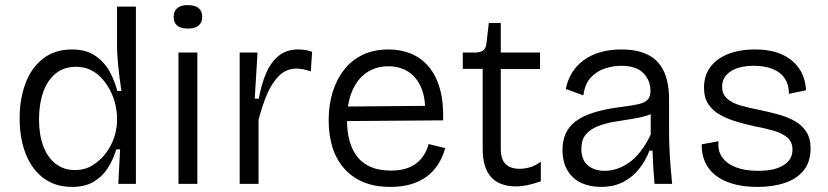

<svg xmlns="http://www.w3.org/2000/svg" viewBox="-20 -721 3246 753"><path d="M263 12Q196 12 150 -23Q104 -58 80.5 -118.5Q57 -179 57 -257Q57 -334 80.5 -395.5Q104 -457 150 -492Q196 -527 262 -527Q318 -527 353.5 -502.5Q389 -478 409.5 -441Q430 -404 440 -364H456Q452 -392 448 -424Q444 -456 441.5 -487.5Q439 -519 439 -544V-695H513V-255V0H444L451 -135H436Q424 -95 402.5 -61.5Q381 -28 347 -8Q313 12 263 12ZM274 -54Q312 -54 342.5 -72.5Q373 -91 395 -120Q417 -149 428 -183Q439 -217 439 -249V-259Q439 -280 433.5 -306.5Q428 -333 415.5 -359.5Q403 -386 383.5 -409Q364 -432 338 -445.5Q312 -459 278 -459Q230 -459 197.5 -432Q165 -405 149 -358.5Q133 -312 133 -253Q133 -193 149.5 -148.5Q166 -104 198 -79Q230 -54 274 -54Z M680 0V-515H754V0ZM717 -609Q689 -609 675 -620.5Q661 -632 661 -655Q661 -677 675 -689Q689 -701 716 -701Q744 -701 758.5 -689.5Q773 -678 773 -655Q773 -632 758.5 -620.5Q744 -609 717 -609Z M920 0V-289V-515H990L979 -334H995Q1005 -390 1023.5 -433.5Q1042 -477 1073 -502Q1104 -527 1148 -527Q1159 -527 1173 -525.5Q1187 -524 1204 -518L1199 -441Q1185 -446 1170.5 -449Q1156 -452 1143 -452Q1103 -452 1075 -424.5Q1047 -397 1027.5 -351.5Q1008 -306 994 -251V0Z M1511 12Q1451 12 1406 -6.5Q1361 -25 1330 -60Q1299 -95 1284 -143Q1269 -191 1269 -249Q1269 -309 1284.5 -359.5Q1300 -410 1330 -448Q1360 -486 1403.5 -506.5Q1447 -527 1504 -527Q1552 -527 1592 -510.5Q1632 -494 1661 -460Q1690 -426 1705 -373.5Q1720 -321 1718 -249L1314 -246V-303L1672 -306L1647 -263Q1651 -329 1633.5 -373Q1616 -417 1582.5 -439Q1549 -461 1503 -461Q1454 -461 1417.5 -436Q1381 -411 1361 -363.5Q1341 -316 1341 -250Q1341 -155 1383.5 -103.5Q1426 -52 1513 -52Q1546 -52 1571 -59.5Q1596 -67 1613.5 -81Q1631 -95 1643 -114Q1655 -133 1661 -156L1726 -140Q1716 -104 1697.5 -75.5Q1679 -47 1652 -27.5Q1625 -8 1590 2Q1555 12 1511 12Z M2005 10Q1938 10 1905.5 -27Q1873 -64 1873 -137V-451H1795V-515H1842Q1865 -515 1875.5 -523.5Q1886 -532 1888 -552L1897 -631H1944V-515H2098V-450H1944V-137Q1944 -96 1963 -77.5Q1982 -59 2017 -59Q2036 -59 2057 -64.5Q2078 -70 2101 -87V-10Q2073 0 2049 5Q2025 10 2005 10Z M2336 12Q2294 12 2260 -3.5Q2226 -19 2206 -52Q2186 -85 2186 -134Q2186 -169 2198.5 -197Q2211 -225 2238 -245.5Q2265 -266 2310 -280Q2355 -294 2420 -302Q2460 -307 2484 -312.5Q2508 -318 2519.5 -329.5Q2531 -341 2531 -365Q2531 -406 2503 -434.5Q2475 -463 2415 -463Q2386 -463 2354 -453Q2322 -443 2298 -418Q2274 -393 2268 -347L2199 -372Q2206 -407 2223 -435Q2240 -463 2268 -484Q2296 -505 2333.5 -516Q2371 -527 2417 -527Q2480 -527 2521.5 -506Q2563 -485 2583.5 -441.5Q2604 -398 2604 -330V-207Q2604 -177 2605.5 -140.5Q2607 -104 2610 -67.5Q2613 -31 2616 0H2547Q2544 -34 2542 -66Q2540 -98 2539 -130H2527Q2513 -93 2488 -60.5Q2463 -28 2425.5 -8Q2388 12 2336 12ZM2352 -51Q2374 -51 2398 -58.5Q2422 -66 2446 -82.5Q2470 -99 2491.5 -126.5Q2513 -154 2532 -193V-298L2560 -293Q2544 -276 2516.5 -267.5Q2489 -259 2455 -254Q2421 -249 2386.5 -243Q2352 -237 2323.5 -225.5Q2295 -214 2277.5 -193.5Q2260 -173 2260 -137Q2260 -94 2285.5 -72.5Q2311 -51 2352 -51Z M2950 12Q2896 12 2854.5 0Q2813 -12 2785.5 -34Q2758 -56 2744.5 -87Q2731 -118 2732 -155L2798 -167Q2794 -130 2812.5 -104Q2831 -78 2867 -64.5Q2903 -51 2954 -51Q3018 -51 3053 -73Q3088 -95 3088 -134Q3088 -164 3068.5 -181Q3049 -198 3015.5 -208Q2982 -218 2938 -226Q2902 -234 2867 -244.5Q2832 -255 2803.5 -271Q2775 -287 2758 -312.5Q2741 -338 2741 -377Q2741 -424 2765 -457Q2789 -490 2834 -508.5Q2879 -527 2941 -527Q3004 -527 3047.5 -507Q3091 -487 3115 -451Q3139 -415 3141 -367L3074 -353Q3074 -390 3057 -414.5Q3040 -439 3009 -451Q2978 -463 2936 -463Q2879 -463 2845.5 -441Q2812 -419 2812 -381Q2812 -352 2831.5 -334.5Q2851 -317 2884 -307.5Q2917 -298 2957 -290Q2997 -282 3033 -272Q3069 -262 3097.5 -246Q3126 -230 3142.5 -204Q3159 -178 3159 -138Q3159 -87 3132.5 -53.5Q3106 -20 3059 -4Q3012 12 2950 12Z"/></svg>

Font: Bricolage Grotesque 96pt ExtraBold Light
Style: Regular
Weight: 300
Version: Version 1.001;gftools[0.9.33.dev8+g029e19f]